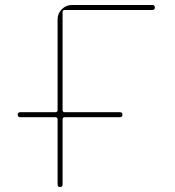

<svg xmlns="http://www.w3.org/2000/svg" viewBox="-20 -750 702 770"><path d="M202 -280H61Q51 -280 51 -290Q51 -300 61 -300H202Q211 -300 211 -309V-673Q211 -696 228 -713Q245 -730 268 -730H591Q601 -730 601 -720Q601 -710 591 -710H240Q231 -710 231 -702V-309Q231 -300 240 -300H461Q471 -300 471 -290Q471 -280 461 -280H240Q231 -280 231 -271V-10Q231 0 221 0Q211 0 211 -10V-271Q211 -280 202 -280Z"/></svg>

Font: Rounded Mplus 1c Thin
Style: Regular
Weight: 250
Version: Version 1.059.20150529